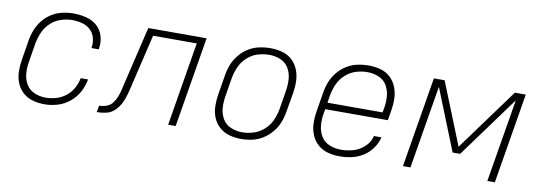

<svg xmlns="http://www.w3.org/2000/svg" viewBox="-48 -820 3119 1109"><g transform="rotate(10 1512.0 -265.0)"><path d="M236 8Q273 8 311.5 -3Q350 -14 382.5 -40.5Q415 -67 434 -102.5Q453 -138 460 -177H417Q411 -146 395.5 -117.5Q380 -89 353.5 -68.5Q327 -48 296.5 -39.5Q266 -31 236 -31Q201 -31 170 -44.5Q139 -58 122 -86.5Q105 -115 102.5 -149.5Q100 -184 106 -219L124 -329Q130 -362 144 -394.5Q158 -427 184.5 -452Q211 -477 244.5 -488Q278 -499 311 -499Q340 -499 368 -492Q396 -485 416.5 -466.5Q437 -448 445 -420Q453 -392 448 -363Q448 -361 447 -359H491V-364Q498 -401 487 -437.5Q476 -474 449 -497Q422 -520 385.5 -529Q349 -538 311 -538Q279 -538 246 -530.5Q213 -523 183.5 -504.5Q154 -486 132.5 -458.5Q111 -431 99 -399.5Q87 -368 82 -335L64 -225Q58 -190 58.5 -154.5Q59 -119 71.5 -87.5Q84 -56 108.5 -33.5Q133 -11 166.5 -1.5Q200 8 236 8Z M542 0Q570 0 598 -6.5Q626 -13 647.5 -34.5Q669 -56 681.5 -82Q694 -108 701 -135.5Q708 -163 715 -190V-192L786 -491H1042L961 0H1005L1093 -530H751L673 -201Q668 -180 663 -158Q658 -136 650.5 -115Q643 -94 629 -74.5Q615 -55 593 -47Q571 -39 549 -39Z M1388 8Q1421 8 1454 1Q1487 -6 1517 -25Q1547 -44 1569.5 -71.5Q1592 -99 1604 -130.5Q1616 -162 1621 -195L1640 -305Q1646 -341 1645 -376Q1644 -411 1631.5 -442.5Q1619 -474 1594.5 -497Q1570 -520 1536 -529Q1502 -538 1467 -538Q1434 -538 1401 -531Q1368 -524 1338 -505.5Q1308 -487 1285.5 -459Q1263 -431 1251 -399.5Q1239 -368 1234 -335L1216 -225Q1210 -190 1210.5 -154.5Q1211 -119 1223.5 -87.5Q1236 -56 1261 -33.5Q1286 -11 1319.5 -1.5Q1353 8 1388 8ZM1389 -31Q1355 -31 1323 -44Q1291 -57 1274 -86Q1257 -115 1254.5 -149.5Q1252 -184 1258 -219L1276 -329Q1282 -362 1296 -394.5Q1310 -427 1337.5 -452.5Q1365 -478 1398.5 -488.5Q1432 -499 1466 -499Q1501 -499 1532.5 -486Q1564 -473 1581 -444Q1598 -415 1600.5 -380.5Q1603 -346 1597 -311L1579 -201Q1573 -168 1559 -135.5Q1545 -103 1518 -78Q1491 -53 1457 -42Q1423 -31 1389 -31Z M1968 8Q2002 8 2037 0.5Q2072 -7 2103.5 -26.5Q2135 -46 2157 -77Q2179 -108 2187 -142H2143Q2135 -106 2105.5 -78.5Q2076 -51 2040 -41Q2004 -31 1968 -31Q1932 -31 1900.5 -44Q1869 -57 1851.5 -85.5Q1834 -114 1831 -149Q1828 -184 1834 -219L1839 -246H2206L2216 -305Q2222 -341 2221 -376Q2220 -411 2207.5 -442.5Q2195 -474 2170.5 -497Q2146 -520 2112 -529Q2078 -538 2043 -538Q2010 -538 1977 -531Q1944 -524 1914 -505.5Q1884 -487 1861.5 -459Q1839 -431 1827 -399.5Q1815 -368 1810 -335L1792 -225Q1786 -189 1787 -153.5Q1788 -118 1801 -86.5Q1814 -55 1839 -32.5Q1864 -10 1898 -1Q1932 8 1968 8ZM2168 -285H1845L1852 -329Q1858 -362 1872 -394.5Q1886 -427 1913.5 -452.5Q1941 -478 1974.5 -488.5Q2008 -499 2042 -499Q2077 -499 2108.5 -486Q2140 -473 2157 -444Q2174 -415 2176.5 -380.5Q2179 -346 2173 -311Z M2338 0H2382L2463 -487L2607 -127H2651L2914 -487L2833 0H2877L2965 -530H2901L2635 -166L2489 -530H2426Z"/></g></svg>

Font: Iosevka Sparkle XLtObl
Style: Regular
Weight: 200
Italic angle: -9°
Designer: Belleve Invis
Foundry: Belleve Invis
Version: Version 4.5.0; ttfautohint (v1.8.3)